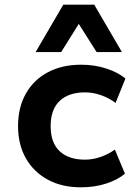

<svg xmlns="http://www.w3.org/2000/svg" viewBox="-20 -789 579 819"><path d="M325 10Q244 10 184 -22.5Q124 -55 90.5 -113.5Q57 -172 57 -251Q57 -331 90.5 -390Q124 -449 184.5 -481Q245 -513 326 -513Q384 -513 434 -496.5Q484 -480 515 -454L473 -350Q445 -371 411 -383Q377 -395 343 -395Q273 -395 234.5 -358.5Q196 -322 196 -251Q196 -180 234.5 -144Q273 -108 342 -108Q377 -108 410.5 -120Q444 -132 470 -151L513 -48Q482 -22 433 -6Q384 10 325 10ZM132 -567 250 -769H382L500 -567H392L316 -687L241 -567Z"/></svg>

Font: Nunito Sans 6pt
Style: Bold
Weight: 700
Version: Version 3.101;gftools[0.9.27]